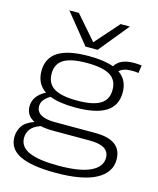

<svg xmlns="http://www.w3.org/2000/svg" viewBox="-143 -889 993 1208"><g transform="rotate(15 353.5 -285.0)"><path d="M335 220Q181 220 104.5 183.5Q28 147 28 69Q28 31 48.5 -2Q69 -35 126 -55Q70 -83 70 -142Q70 -211 148 -252Q85 -293 85 -377Q85 -461 150 -502.5Q215 -544 349 -544Q450 -544 512 -521Q544 -576 636 -576Q657 -576 685 -573L678 -522Q667 -524 656 -524.5Q645 -525 633 -525Q580 -525 553 -500Q614 -459 614 -377Q614 -292 549 -250.5Q484 -209 349 -209Q245 -209 183 -234Q157 -219 142.5 -200.5Q128 -182 128 -159Q128 -87 252 -87H513Q686 -87 686 41Q686 126 598 173Q510 220 335 220ZM349 -254Q452 -254 500 -283.5Q548 -313 548 -377Q548 -441 500 -470Q452 -499 349 -499Q247 -499 199 -470Q151 -441 151 -377Q151 -313 199 -283.5Q247 -254 349 -254ZM88 58Q88 117 151 144.5Q214 172 341 172Q481 172 550 139Q619 106 619 47Q619 -32 493 -32H254Q206 -32 170 -40Q123 -23 105.5 2.5Q88 28 88 58ZM550 -790 392 -596H313L156 -790H218L353 -635L490 -790Z"/></g></svg>

Font: Georama Extended Light
Style: Regular
Weight: 300
Width: 7
Designer: Jean-Baptiste Levee
Foundry: Production Type
Version: Version 1.000